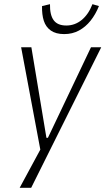

<svg xmlns="http://www.w3.org/2000/svg" viewBox="-20 -718 507 918"><path d="M74 180 181 -18 178 25 81 -492H130L202 -59H209L415 -492H464L129 180ZM287 -555Q247 -555 223 -572Q199 -589 189.5 -618.5Q180 -648 181 -689L219 -698Q218 -647 236.5 -621.5Q255 -596 297 -596Q338 -596 370.5 -622.5Q403 -649 422 -698L453 -689Q437 -649 413 -619Q389 -589 357.5 -572Q326 -555 287 -555Z"/></svg>

Font: Nunito Sans 7pt Condensed ExtraLight
Style: Italic
Weight: 250
Width: 3
Italic angle: -9°
Designer: Vernon Adams
Foundry: Vernon Adams
Version: Version 3.101;gftools[0.9.27]